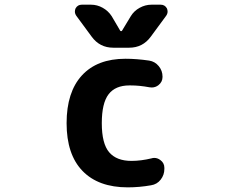

<svg xmlns="http://www.w3.org/2000/svg" viewBox="-20 -806 1040 815"><path d="M512.7 -556.6Q559.6 -556.6 613.3 -548.8Q637.7 -544.9 653.8 -525.4Q669.9 -505.9 669.9 -480.5V-479.5Q669.9 -458 652.3 -444.3Q639.6 -434.6 624 -434.6Q619.1 -434.6 614.3 -435.5Q572.3 -443.4 534.2 -443.4Q532.2 -443.4 529.3 -443.4Q469.7 -443.4 440.9 -405.8Q412.1 -368.2 412.1 -283.2Q412.1 -196.3 443.4 -159.7Q474.6 -123 538.1 -123Q578.1 -123 623 -133.8Q628.9 -135.7 634.8 -135.7Q648.4 -135.7 660.2 -127Q677.7 -114.3 677.7 -93.8V-88.9Q677.7 -63.5 662.1 -43.5Q646.5 -23.4 621.1 -19.5Q571.3 -10.7 522.5 -10.7Q397.5 -10.7 330.1 -80.6Q262.7 -150.4 262.7 -283.2Q262.7 -415 327.6 -485.8Q392.6 -556.6 512.7 -556.6ZM490.2 -675.8Q491.2 -673.8 494.1 -673.8Q497.1 -673.8 498 -675.8L535.2 -737.3Q548.8 -759.8 572.8 -772.9Q596.7 -786.1 623 -786.1H662.1Q679.7 -786.1 688.5 -770.5Q691.4 -763.7 691.4 -756.8Q691.4 -748 685.5 -739.3L620.1 -650.4Q585.9 -603.5 528.3 -603.5H460.9Q403.3 -603.5 369.1 -650.4L303.7 -739.3Q297.9 -748 297.9 -756.8Q297.9 -763.7 300.8 -770.5Q309.6 -786.1 327.1 -786.1H366.2Q392.6 -786.1 416 -772.9Q439.5 -759.8 454.1 -737.3Z"/></svg>

Font: Gen Jyuu Gothic Monospace Bold
Style: Bold
Weight: 700
Designer: [Source Han Sans]
Ryoko NISHIZUKA  (kana & ideographs); Paul D. Hunt (Latin, Greek & Cyrillic); Wenlong ZHANG  (bopomofo
Version: Version 1.002.20150607